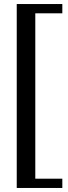

<svg xmlns="http://www.w3.org/2000/svg" viewBox="-20 -814 337 952"><path d="M289 -748H155V72H289V118H63V-794H289Z"/></svg>

Font: Minipax
Style: Bold
Weight: 500
Designer: Raphaël Ronot, Igor Stepanchenko (Cyrillic)
Foundry: steppetype
Version: Version 1.002